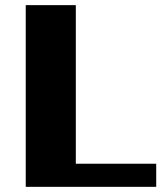

<svg xmlns="http://www.w3.org/2000/svg" viewBox="-20 -723 636 743"><path d="M584.5 0H79.6V-703.1H273.4V-89.4H584.5Z"/></svg>

Font: Aclonica
Style: Regular
Weight: 400
Designer: Astigmatic (AOETI)
Foundry: Astigmatic (AOETI)
Version: Version 1.000